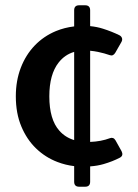

<svg xmlns="http://www.w3.org/2000/svg" viewBox="-20 -708 524 728"><path d="M440.9 -134.8Q444.8 -127.4 443.6 -120.8Q442.4 -114.3 434.1 -109.9Q406.7 -95.7 373 -85.9Q349.6 -79.1 321.8 -77.1V-19Q321.8 0 302.7 0H280.3Q261.2 0 261.2 -19V-78.1Q228.5 -82 197.8 -93.8Q151.9 -111.3 116.7 -145.3Q81.5 -179.2 60.8 -228.8Q40 -278.3 40 -342.8Q40 -401.9 58.8 -450.9Q77.6 -500 111.6 -535.4Q145.5 -570.8 192.4 -590.3Q224.6 -603.5 261.2 -607.9V-668.9Q261.2 -688 280.3 -688H302.7Q321.8 -688 321.8 -668.9V-608.9Q347.7 -606.4 370.6 -599.1Q404.3 -588.4 433.1 -574.2Q440.4 -570.3 442.6 -563.2Q444.8 -556.2 439.9 -547.9L417 -507.8Q408.7 -494.1 396 -499Q376.5 -505.9 351.6 -511.2Q336.9 -514.2 321.8 -515.6V-169.9Q362.8 -171.4 397 -184.1Q402.8 -186.5 408.4 -184.6Q414.1 -182.6 418 -175.8ZM202.6 -471.2Q167 -426.3 167 -342.8Q167 -254.9 205.1 -212.4Q227.5 -187 261.2 -176.8V-511.2Q226.1 -501 202.6 -471.2Z"/></svg>

Font: New Telegraph
Style: Bold
Weight: 700
Designer: Frank Baranowski
Foundry: Frank Baranowski
Version: Version 3.001